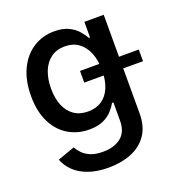

<svg xmlns="http://www.w3.org/2000/svg" viewBox="-136 -665 943 997"><g transform="rotate(-20 336.0 -166.0)"><path d="M297.4 214.8Q233.9 214.8 187 198.2Q140.1 181.6 110.1 152.8Q80.1 124 66.4 87.4L160.6 53.7Q169.9 70.8 186.3 87.9Q202.6 105 229.5 116.2Q256.3 127.4 297.4 127.4Q359.4 127.4 397 97.4Q434.6 67.4 434.6 5.4V-95.2H427.2Q416 -75.2 397.2 -54.4Q378.4 -33.7 347.7 -19.5Q316.9 -5.4 270.5 -5.4Q206.1 -5.4 154.5 -36.4Q103 -67.4 73.5 -127Q43.9 -186.5 43.9 -272Q43.9 -357.4 73.5 -419.2Q103 -481 154.5 -514.2Q206.1 -547.4 271.5 -547.4Q318.4 -547.4 349.6 -532.2Q380.9 -517.1 399.9 -494.9Q418.9 -472.7 430.2 -453.1H436V-540H543V4.4Q543 77.1 510.5 123.8Q478 170.4 422.4 192.6Q366.7 214.8 297.4 214.8ZM295.9 -95.7Q340.8 -95.7 372.3 -116.9Q403.8 -138.2 420.2 -178.2Q436.5 -218.3 436.5 -272.9Q436.5 -327.6 420.2 -368.4Q403.8 -409.2 372.6 -432.1Q341.3 -455.1 295.9 -455.1Q250 -455.1 218.5 -431.6Q187 -408.2 170.9 -367.2Q154.8 -326.2 154.8 -272.9Q154.8 -219.2 171.1 -179.4Q187.5 -139.6 219 -117.7Q250.5 -95.7 295.9 -95.7ZM327.6 -243.7V-308.1H652.3V-243.7Z"/></g></svg>

Font: V-Inter
Style: Medium-500
Weight: 500
Designer: Rasmus Andersson
Foundry: rsms
Version: Version 4.000;git-4146feb